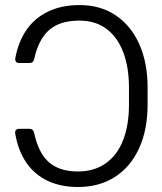

<svg xmlns="http://www.w3.org/2000/svg" viewBox="-20 -742 652 772"><path d="M41.2 -204.9Q40.8 -206.3 40.8 -209.2Q40.8 -216.3 45.1 -220.2Q49.4 -224.1 57.5 -224.1H97.7Q113.6 -224.1 117.2 -208.1Q126.4 -164.1 143.8 -131.7Q165.1 -92.3 201.9 -72.4Q238.6 -52.6 293.3 -52.6Q358.7 -52.6 404.8 -85Q451 -117.5 474.8 -177.9Q498.6 -238.3 498.6 -321.4V-389.2Q498.6 -470.5 475.9 -531.2Q453.1 -592 408.6 -625.5Q364 -659.1 300.1 -659.1Q241.8 -659.1 203.8 -639.2Q170.1 -621.1 149 -587.4Q127.8 -553.6 117.5 -504.6Q114 -488.6 98 -488.6H57.9Q49.7 -488.6 45.5 -492.5Q41.2 -496.4 41.2 -503.6Q41.2 -506.4 41.5 -507.8Q53.6 -574.2 86.8 -622.2Q120 -670.1 174 -695.8Q228 -721.6 300.4 -721.6Q383.5 -721.6 444.6 -680.8Q506.4 -639.6 540 -564.6Q573.5 -489.7 573.5 -389.2V-322.8Q573.5 -220.5 539.4 -146Q505 -70.7 441.9 -30.4Q378.9 9.9 294 9.9Q223 9.9 170.3 -15.6Q117.5 -41.2 85 -89.3Q52.6 -137.4 41.2 -204.9Z"/></svg>

Font: DeltaSans Light
Style: Regular
Weight: 300
Designer: Rasmus Andersson
Foundry: rsms
Version: Version 3.012